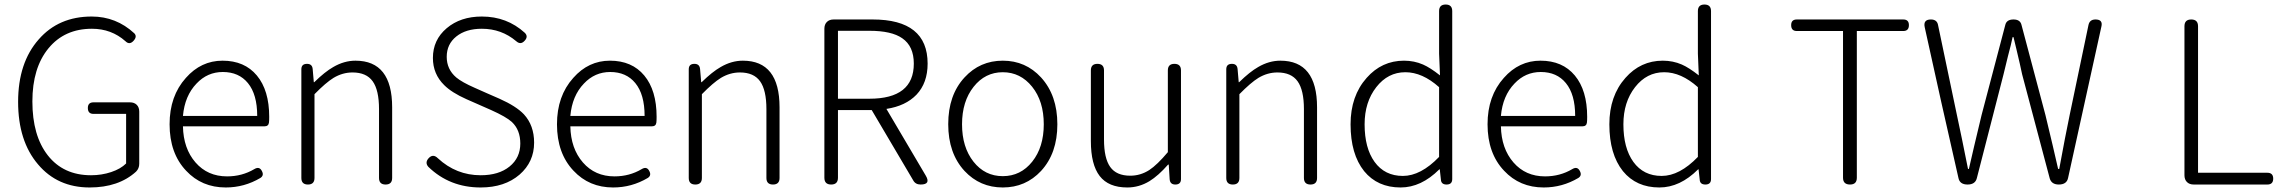

<svg xmlns="http://www.w3.org/2000/svg" viewBox="-20 -815 10084 848"><path d="M376 13Q234 13 148 -89Q60 -192 60 -365Q60 -538 151 -641Q239 -742 385 -742Q493 -742 573 -668Q587 -654 570 -635Q552 -615 534 -633Q472 -688 386 -688Q265 -688 194 -601.5Q123 -515 123 -367Q123 -216 191 -129Q260 -41 382 -41Q429 -41 471 -55Q513 -69 537 -93V-312H393Q368 -312 368 -338Q368 -363 393 -363H481H554Q573 -363 584 -352Q595 -341 595 -322V-92Q595 -71 581 -57Q504 13 376 13Z M977 13Q871 13 802 -61Q729 -138 729 -266Q729 -391 801 -471Q868 -547 963 -547Q1060 -547 1114.5 -481.5Q1169 -416 1169 -299Q1169 -282 1168 -274Q1166 -257 1148 -257H977H788Q790 -159 843.5 -97.5Q897 -36 983 -36Q1049 -36 1103 -68Q1126 -82 1137 -59Q1147 -40 1130 -29Q1059 13 977 13ZM788 -303H952H1116Q1116 -398 1075 -448Q1035 -497 964 -497Q896 -497 848 -446Q796 -392 788 -303Z M1340 0Q1311 0 1311 -29V-266V-509Q1311 -533 1336 -533Q1359 -533 1361 -510L1366 -452H1368Q1415 -498 1452 -519Q1500 -547 1550 -547Q1712 -547 1712 -341V-29Q1712 0 1683 0Q1654 0 1654 -29V-333Q1654 -417 1626 -456Q1598 -495 1537 -495Q1493 -495 1453 -471Q1419 -450 1369 -399V-29Q1369 0 1340 0Z M2103 13Q1966 13 1872 -78Q1856 -96 1872 -115Q1892 -138 1914 -116Q1995 -41 2103 -41Q2183 -41 2230.5 -79.5Q2278 -118 2278 -181Q2278 -241 2241 -276Q2216 -299 2149 -329L2040 -377Q1975 -406 1942 -439Q1892 -488 1892 -559Q1892 -639 1953 -690.5Q2014 -742 2108 -742Q2219 -742 2298 -670Q2314 -654 2298 -636Q2280 -615 2260 -633Q2195 -688 2108 -688Q2038 -688 1995.5 -654Q1953 -620 1953 -564Q1953 -509 1995 -473Q2020 -452 2077 -427L2131 -403L2186 -379Q2260 -346 2294 -310Q2339 -261 2339 -185Q2339 -100 2275 -44Q2209 13 2103 13Z M2688 13Q2582 13 2513 -61Q2440 -138 2440 -266Q2440 -391 2512 -471Q2579 -547 2674 -547Q2771 -547 2825.5 -481.5Q2880 -416 2880 -299Q2880 -282 2879 -274Q2877 -257 2859 -257H2688H2499Q2501 -159 2554.5 -97.5Q2608 -36 2694 -36Q2760 -36 2814 -68Q2837 -82 2848 -59Q2858 -40 2841 -29Q2770 13 2688 13ZM2499 -303H2663H2827Q2827 -398 2786 -448Q2746 -497 2675 -497Q2607 -497 2559 -446Q2507 -392 2499 -303Z M3051 0Q3022 0 3022 -29V-266V-509Q3022 -533 3047 -533Q3070 -533 3072 -510L3077 -452H3079Q3126 -498 3163 -519Q3211 -547 3261 -547Q3423 -547 3423 -341V-29Q3423 0 3394 0Q3365 0 3365 -29V-333Q3365 -417 3337 -456Q3309 -495 3248 -495Q3204 -495 3164 -471Q3130 -450 3080 -399V-29Q3080 0 3051 0Z M3651 0Q3621 0 3621 -30V-688Q3621 -707 3632 -718Q3643 -729 3662 -729H3727H3834Q4077 -729 4077 -534Q4077 -449 4028 -397Q3980 -347 3895 -334L4069 -39Q4092 0 4046 0Q4023 0 4013 -19L3830 -329H3681V-30Q3681 0 3651 0ZM3681 -379H3820Q4016 -379 4016 -534Q4016 -611 3965 -646Q3918 -679 3820 -679H3750H3681Z M4409 13Q4308 13 4240 -60Q4168 -138 4168 -266.5Q4168 -395 4240 -473Q4308 -547 4409 -547Q4510 -547 4578 -473Q4650 -394 4650 -266Q4650 -138 4578 -60Q4510 13 4409 13ZM4409 -37Q4488 -37 4539 -101Q4590 -165 4590 -266Q4590 -368 4538.5 -432Q4487 -496 4409 -496Q4331 -496 4280 -431.5Q4229 -367 4229 -266Q4229 -165 4279.5 -101Q4330 -37 4409 -37Z M4959 13Q4876 13 4837 -37.5Q4798 -88 4798 -192V-504Q4798 -533 4827 -533Q4856 -533 4856 -504V-199Q4856 -116 4883.5 -77.5Q4911 -39 4972 -39Q5017 -39 5056 -64Q5091 -87 5138 -143V-504Q5138 -533 5167 -533Q5196 -533 5196 -504V-266V-24Q5196 0 5171 0Q5148 0 5146 -23L5142 -88H5139Q5096 -39 5057 -15Q5011 13 4959 13Z M5425 0Q5396 0 5396 -29V-266V-509Q5396 -533 5421 -533Q5444 -533 5446 -510L5451 -452H5453Q5500 -498 5537 -519Q5585 -547 5635 -547Q5797 -547 5797 -341V-29Q5797 0 5768 0Q5739 0 5739 -29V-333Q5739 -417 5711 -456Q5683 -495 5622 -495Q5578 -495 5538 -471Q5504 -450 5454 -399V-29Q5454 0 5425 0Z M6166 13Q6064 13 6005 -59Q5945 -134 5945 -266Q5945 -391 6016 -471Q6083 -547 6181 -547Q6226 -547 6265 -530Q6297 -516 6340 -482L6336 -578V-766Q6336 -795 6365 -795Q6394 -795 6394 -766V-397V-24Q6394 0 6369 0Q6345 0 6344 -22L6339 -67H6337Q6257 13 6166 13ZM6176 -38Q6255 -38 6336 -122V-276V-430Q6262 -496 6187 -496Q6110 -496 6058.5 -430Q6007 -364 6007 -266Q6007 -161 6051 -100Q6096 -38 6176 -38Z M6798 13Q6692 13 6623 -61Q6550 -138 6550 -266Q6550 -391 6622 -471Q6689 -547 6784 -547Q6881 -547 6935.5 -481.5Q6990 -416 6990 -299Q6990 -282 6989 -274Q6987 -257 6969 -257H6798H6609Q6611 -159 6664.5 -97.5Q6718 -36 6804 -36Q6870 -36 6924 -68Q6947 -82 6958 -59Q6968 -40 6951 -29Q6880 13 6798 13ZM6609 -303H6773H6937Q6937 -398 6896 -448Q6856 -497 6785 -497Q6717 -497 6669 -446Q6617 -392 6609 -303Z M7309 13Q7207 13 7148 -59Q7088 -134 7088 -266Q7088 -391 7159 -471Q7226 -547 7324 -547Q7369 -547 7408 -530Q7440 -516 7483 -482L7479 -578V-766Q7479 -795 7508 -795Q7537 -795 7537 -766V-397V-24Q7537 0 7512 0Q7488 0 7487 -22L7482 -67H7480Q7400 13 7309 13ZM7319 -38Q7398 -38 7479 -122V-276V-430Q7405 -496 7330 -496Q7253 -496 7201.5 -430Q7150 -364 7150 -266Q7150 -161 7194 -100Q7239 -38 7319 -38Z M8151 0Q8120 0 8120 -30V-678H7916Q7891 -678 7891 -704Q7891 -729 7916 -729H8151H8386Q8411 -729 8411 -704Q8411 -678 8386 -678H8181V-30Q8181 0 8151 0Z M8670 0Q8636 0 8630 -28L8554 -364L8481 -694Q8473 -729 8508 -729Q8536 -729 8540 -703L8623 -307Q8643 -215 8672 -69H8676Q8694 -149 8732 -307L8837 -706Q8843 -729 8873 -729Q8902 -729 8908 -706L9014 -307Q9025 -262 9046 -173Q9062 -104 9070 -69H9075Q9102 -216 9121 -307L9204 -704Q9209 -729 9235 -729Q9269 -729 9261 -697L9114 -29Q9108 0 9073 0Q9041 0 9033 -27L8911 -487Q8903 -526 8886 -597Q8877 -632 8873 -651H8869Q8863 -621 8848 -565Q8835 -514 8829 -487L8711 -28Q8704 0 8670 0Z M9669 0Q9650 0 9639 -11Q9628 -22 9628 -41V-699Q9628 -729 9658 -729Q9688 -729 9688 -699V-52H9994Q10020 -52 10020 -26Q10020 0 9994 0H9824Z"/></svg>

Font: GenSenRounded TW L
Style: Regular
Weight: 300
Version: Version 1.501;PS 1;hotconv 16.6.51;makeotf.lib2.5.65220